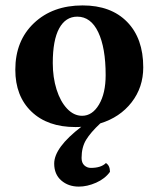

<svg xmlns="http://www.w3.org/2000/svg" viewBox="-20 -464 591 716"><path d="M268.1 -401.9Q224.6 -401.9 200.7 -358.2Q176.8 -314.5 176.8 -229Q176.8 -175.3 190.9 -130.4Q205.1 -85.4 230.2 -58.8Q255.4 -32.2 286.1 -32.2Q324.2 -32.2 349.1 -74Q374 -115.7 374 -184.1Q374 -285.6 346.4 -343.8Q318.8 -401.9 268.1 -401.9ZM390.1 176.8Q371.6 202.6 338.4 217.3Q305.2 231.9 273.9 231.9Q234.9 231.9 208.5 209Q182.1 186 182.1 146Q182.1 86.4 283.2 8.8Q276.4 9.8 261.2 9.8Q157.2 9.8 97.2 -47.9Q37.1 -105.5 37.1 -204.1Q37.1 -312 106.7 -377.9Q176.3 -443.8 288.1 -443.8Q394 -443.8 454.1 -382.3Q514.2 -320.8 514.2 -212.9Q514.2 -138.2 470.7 -82.3Q427.2 -26.4 354 -3.9Q317.9 29.8 301 57.6Q284.2 85.4 284.2 125Q284.2 143.1 294.4 152.6Q304.7 162.1 318.8 162.1Q356.9 162.1 375 144Q390.1 153.3 390.1 176.8Z"/></svg>

Font: Common Serif
Style: Bold
Weight: 700
Designer: Philipp H. Poll, Khaled Hosny
Foundry: Stefan Peev, Context Ltd.
Version: Version 1.026